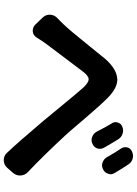

<svg xmlns="http://www.w3.org/2000/svg" viewBox="130 -899 740 1040"><g transform="rotate(90 500.0 -379.0)"><path d="M648.4 -614.3Q641.6 -624 641.6 -634.8Q641.6 -640.6 643.6 -646.5Q648.4 -664.1 665 -670.9Q675.8 -675.8 687.5 -675.8Q695.3 -675.8 704.1 -672.9Q723.6 -667 734.4 -649.4Q759.8 -608.4 780.3 -572.3Q786.1 -561.5 786.1 -550.8Q786.1 -543.9 784.2 -536.1Q777.3 -517.6 758.8 -509.8Q749 -504.9 739.3 -504.9Q729.5 -504.9 720.7 -508.8Q702.1 -515.6 692.4 -534.2Q669.9 -579.1 648.4 -614.3ZM784.2 -665Q777.3 -675.8 777.3 -687.5Q777.3 -692.4 778.3 -698.2Q783.2 -715.8 799.8 -723.6Q811.5 -729.5 824.2 -729.5Q831.1 -729.5 838.9 -727.5Q858.4 -722.7 870.1 -705.1Q894.5 -668.9 917 -629.9Q923.8 -619.1 923.8 -608.4Q923.8 -601.6 920.9 -594.7Q915 -575.2 897.5 -567.4Q886.7 -561.5 876 -561.5Q868.2 -561.5 860.4 -564.5Q840.8 -571.3 831.1 -588.9Q807.6 -630.9 784.2 -665ZM183.6 -208Q171.9 -188.5 150.4 -186.5Q147.5 -186.5 145.5 -186.5Q127 -186.5 113.3 -200.2L74.2 -241.2Q59.6 -256.8 59.6 -277.3Q59.6 -302.7 78.1 -319.8Q96.7 -336.9 118.2 -360.4Q143.6 -386.7 212.4 -472.2Q281.2 -557.6 300.8 -581.1Q353.5 -639.6 403.3 -643.6Q406.2 -644.5 410.2 -644.5Q456.1 -644.5 506.8 -595.7Q545.9 -557.6 622.1 -468.3Q698.2 -378.9 711.9 -364.3Q827.1 -240.2 911.1 -161.1Q930.7 -143.6 930.7 -117.2Q930.7 -95.7 916 -79.1L888.7 -47.9Q873 -30.3 849.6 -29.3Q848.6 -29.3 847.7 -29.3Q825.2 -29.3 809.6 -44.9Q751 -106.4 633.8 -245.1Q613.3 -269.5 545.9 -351.6Q478.5 -433.6 452.1 -462.9Q425.8 -489.3 409.2 -489.3Q409.2 -489.3 408.2 -489.3Q391.6 -488.3 369.1 -460Q349.6 -434.6 215.8 -256.8Q203.1 -239.3 183.6 -208Z"/></g></svg>

Font: Gen Jyuu Gothic Bold
Style: Bold
Weight: 700
Designer: [Source Han Sans]
Ryoko NISHIZUKA  (kana & ideographs); Paul D. Hunt (Latin, Greek & Cyrillic); Wenlong ZHANG  (bopomofo
Version: Version 1.002.20150607